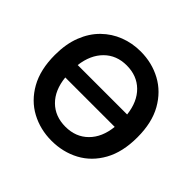

<svg xmlns="http://www.w3.org/2000/svg" viewBox="-179 -916 1137 1137"><g transform="rotate(45 390.0 -347.0)"><path d="M736 -347Q736 -470 689 -553Q642 -636 563.5 -678.5Q485 -721 390 -721Q320 -721 258 -697Q196 -673 148 -626Q100 -579 72.5 -509Q45 -439 45 -347Q45 -224 92 -140.5Q139 -57 217.5 -15Q296 27 390 27Q486 27 564.5 -15Q643 -57 689.5 -140.5Q736 -224 736 -347ZM390 -90Q303 -90 248 -144.5Q193 -199 183 -296H597Q587 -200 531.5 -145Q476 -90 390 -90ZM390 -604Q476 -604 531 -550Q586 -496 597 -400H183Q195 -495 250 -549.5Q305 -604 390 -604Z"/></g></svg>

Font: Repo DemiBold
Style: Regular
Weight: 600
Designer: Stefan Peev
Foundry: Context Ltd
Version: Version 1.502